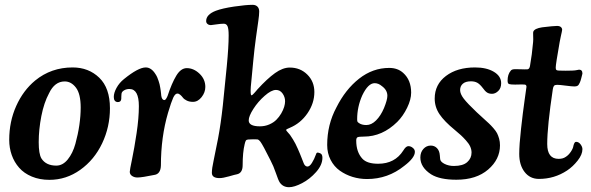

<svg xmlns="http://www.w3.org/2000/svg" viewBox="-20 -737 2473 804"><path d="M18.6 -151.4Q18.6 -228 47.9 -293.2Q77.1 -358.4 127.4 -399.9Q194.3 -454.6 284.2 -454.6Q351.1 -454.6 395.8 -411.4Q440.4 -368.2 440.4 -283.7Q440.4 -205.6 407.7 -136.7Q375 -67.9 316.2 -25.9Q257.3 16.1 187 16.1Q146 16.1 113.3 2.4Q80.6 -11.2 60.1 -34.7Q39.6 -58.1 29.1 -87.9Q18.6 -117.7 18.6 -151.4ZM215.8 -43.5Q242.7 -43.5 263.7 -69.3Q284.7 -95.2 295.7 -134.8Q306.6 -174.3 312.3 -213.4Q317.9 -252.4 317.9 -286.6Q317.9 -343.8 298.1 -369.9Q278.3 -396 251 -396Q209 -396 185.5 -346.7Q164.1 -307.1 153.1 -250.7Q142.1 -194.3 142.1 -141.6Q142.1 -92.8 153.3 -73.7Q172.4 -43.5 215.8 -43.5Z M762.2 -451.7Q791 -451.7 815.4 -428.5Q839.8 -405.3 839.8 -373Q839.8 -350.1 824.2 -330.3Q808.6 -310.5 788.1 -310.5Q772.9 -310.5 762 -315.9Q751 -321.3 746.1 -327.9Q741.2 -334.5 735.1 -339.8Q729 -345.2 722.7 -345.2Q713.4 -345.2 705.3 -327.9Q697.3 -310.5 683.6 -264.6Q653.8 -162.6 653.8 -44.4Q652.8 -7.8 625.5 -4.4Q576.2 5.9 555.7 6.3Q542.5 6.3 533 -0.2Q523.4 -6.8 523.4 -17.6Q523.4 -24.9 533 -70.6Q542.5 -116.2 552 -179.4Q561.5 -242.7 561.5 -292.5Q561.5 -363.8 522.9 -364.3Q510.3 -364.7 500 -358.9Q489.7 -353 488.8 -344.2Q488.3 -338.9 488 -332Q487.8 -325.2 487.8 -322.3Q486.3 -308.6 471.7 -309.6Q456.5 -311.5 456.5 -331.1Q456.5 -348.1 468 -369.1Q479.5 -390.1 499 -405.8Q559.1 -454.6 590.3 -454.6Q613.8 -454.6 631.3 -426.3Q635.3 -420.4 638.4 -413.3Q641.6 -406.2 644 -398.4Q646.5 -390.6 648.2 -384.3Q649.9 -377.9 651.1 -369.4Q652.3 -360.8 653.1 -356.4Q653.8 -352.1 654.5 -344.5Q655.3 -336.9 655.3 -335.9Q658.2 -317.9 668.5 -317.9Q674.3 -317.9 681.6 -335Q699.2 -388.7 718.3 -420.2Q737.3 -451.7 762.2 -451.7Z M913.1 -295.4 929.7 -460.4Q937.5 -541 937.5 -588.9Q937.5 -616.2 932.9 -627Q928.2 -637.7 917 -637.7Q904.8 -637.7 885.5 -634.8Q866.2 -631.8 862.8 -631.8Q855 -631.8 849.1 -636.5Q843.3 -641.1 843.3 -648.9Q843.3 -676.3 883.8 -691.9Q910.6 -702.1 960.2 -709.5Q1009.8 -716.8 1038.1 -716.8Q1050.3 -716.8 1057.9 -709.5Q1065.4 -702.1 1065.4 -689Q1065.4 -674.3 1061.8 -649.9Q1058.1 -625.5 1051.8 -579.3Q1045.4 -533.2 1040.5 -481.4L1030.3 -374Q1027.8 -337.9 1033.2 -337.9Q1034.7 -337.9 1036.9 -339.6Q1039.1 -341.3 1042 -344.5Q1044.9 -347.7 1047.4 -350.3Q1049.8 -353 1053.2 -356.9Q1056.6 -360.8 1058.1 -362.8Q1099.1 -407.7 1131.6 -430.9Q1164.1 -454.1 1193.4 -454.1Q1237.3 -454.1 1266.8 -424.8Q1296.4 -395.5 1296.4 -351.6Q1296.4 -304.7 1267.6 -262.7Q1238.8 -220.7 1193.4 -201.7Q1178.2 -195.8 1178.2 -192.9Q1178.2 -190.9 1181.2 -187.5Q1184.1 -184.1 1188.2 -179.4Q1192.4 -174.8 1194.3 -172.4Q1200.7 -163.6 1206.8 -153.3Q1212.9 -143.1 1217.3 -134.8Q1221.7 -126.5 1227.3 -113.5Q1232.9 -100.6 1235.6 -94.2Q1238.3 -87.9 1243.7 -74Q1249 -60.1 1250.5 -56.6Q1255.9 -40.5 1266.6 -39.6Q1276.4 -39.1 1286.1 -54.7Q1295.9 -70.3 1302.7 -89.4Q1303.7 -91.3 1303.7 -91.8Q1303.7 -92.3 1304.4 -94Q1305.2 -95.7 1305.7 -95.9Q1306.2 -96.2 1307.1 -97.2Q1308.1 -98.1 1309.1 -98.1Q1310.1 -98.1 1311.5 -98.1Q1321.3 -96.2 1325.7 -91.6Q1330.1 -86.9 1330.1 -76.2Q1330.1 -46.4 1303.7 -16.6Q1277.3 13.2 1244.9 30Q1212.4 46.9 1190.4 46.9Q1165 46.9 1151.4 26.9Q1145.5 18.1 1135.3 -12.2Q1125 -42.5 1112.8 -65.4Q1080.1 -130.9 1070.8 -143.1Q1063 -153.3 1057.1 -153.3Q1041.5 -154.3 1019 -152.8Q1012.2 -152.3 1009.5 -148.2Q1006.8 -144 1004.4 -132.8Q996.1 -98.6 996.1 -45.4Q996.1 -12.7 972.7 -7.3Q964.4 -5.9 939 1.5Q913.6 8.8 899.4 8.8Q867.2 8.8 867.2 -13.2Q867.2 -31.7 874.3 -63.5Q881.3 -95.2 893.1 -157Q904.8 -218.8 913.1 -295.4ZM1021.5 -232.9Q1021.5 -208 1068.4 -208Q1089.4 -208 1107.4 -215.8Q1125.5 -223.6 1137.2 -235.4Q1148.9 -247.1 1157.5 -261.7Q1166 -276.4 1169.9 -289.3Q1173.8 -302.2 1173.8 -313Q1173.8 -330.6 1163.3 -345.5Q1152.8 -360.4 1135.7 -360.4Q1116.2 -360.4 1088.4 -335.9Q1060.5 -311.5 1041 -281Q1021.5 -250.5 1021.5 -232.9Z M1609.9 -452.6Q1645.5 -452.6 1668.5 -431.6Q1701.7 -401.9 1701.7 -349.1Q1701.7 -320.3 1684.8 -285.6Q1668 -251 1643.6 -226.6Q1581.1 -165 1503.4 -165Q1483.4 -165 1477.5 -162.4Q1471.7 -159.7 1471.7 -148.4Q1471.7 -100.1 1497.6 -72.3Q1517.1 -51.3 1563.5 -51.3Q1633.8 -51.3 1668.9 -106.9Q1679.7 -125 1689.9 -125Q1699.7 -125 1707.5 -118.7Q1717.3 -111.8 1717.3 -101.1Q1717.3 -76.2 1672.9 -42.5Q1604.5 12.7 1517.1 12.7Q1485.4 12.7 1456.1 3.7Q1426.8 -5.4 1402.8 -22.5Q1378.9 -39.6 1364.5 -67.4Q1350.1 -95.2 1350.1 -129.9Q1350.1 -215.3 1388.7 -287.1Q1426.3 -362.3 1483.6 -407.5Q1541 -452.6 1609.9 -452.6ZM1482.4 -222.2Q1494.1 -213.4 1514.2 -213.4Q1535.2 -213.4 1554.7 -232.7Q1574.2 -252 1587.9 -284.2Q1602.1 -318.8 1602.1 -335.9Q1602.1 -359.9 1579.1 -376.5Q1564.9 -388.7 1548.8 -388.7Q1521.5 -388.7 1497.1 -337.9Q1475.6 -289.6 1475.6 -238.3Q1475.6 -231 1476.6 -228.3Q1477.5 -225.6 1482.4 -222.2Z M1821.8 -86.4Q1822.8 -72.3 1823.2 -70.3Q1824.7 -59.1 1842 -50.5Q1859.4 -42 1880.4 -42Q1918.5 -42 1936.5 -58.1Q1954.6 -74.2 1954.6 -98.1Q1954.6 -110.8 1949 -123.3Q1943.4 -135.7 1930.9 -149.4Q1918.5 -163.1 1909.9 -170.9Q1901.4 -178.7 1883.8 -193.4Q1840.8 -228.5 1820.6 -258.5Q1800.3 -288.6 1800.3 -324.2Q1800.3 -383.3 1847.4 -418.9Q1894.5 -454.6 1969.2 -454.6Q2017.6 -454.6 2048.1 -436.3Q2078.6 -418 2078.6 -388.7Q2078.6 -367.7 2066.4 -356Q2054.2 -344.2 2040.5 -344.2Q2027.8 -344.2 2019.5 -349.6Q2011.2 -355 2001.5 -368.7Q1989.7 -384.3 1978.8 -390.4Q1967.8 -396.5 1952.1 -396.5Q1929.7 -396.5 1918.2 -386.5Q1906.7 -376.5 1906.7 -359.9Q1906.7 -343.8 1922.1 -323.7Q1937.5 -303.7 1976.1 -267.1Q1985.8 -257.8 2002.7 -242.7Q2019.5 -227.5 2027.3 -220.2Q2035.2 -212.9 2045.9 -200.7Q2056.6 -188.5 2061.5 -179Q2066.4 -169.4 2070.1 -156.2Q2073.7 -143.1 2073.7 -128.4Q2073.7 -69.8 2024.2 -27.1Q1974.6 15.6 1891.1 15.6Q1821.8 15.6 1785.6 -6.8Q1740.2 -36.1 1740.2 -77.6Q1740.2 -99.1 1752.9 -113.3Q1765.6 -127.4 1783.7 -127.4Q1799.3 -127.4 1809.8 -116.7Q1820.3 -106 1821.8 -86.4Z M2271.5 -133.8Q2271.5 -71.8 2319.3 -71.8Q2337.4 -71.8 2349.1 -80.1Q2360.8 -87.4 2370.4 -101.6Q2379.9 -115.7 2381.3 -127Q2385.3 -143.1 2392.1 -143.1Q2403.3 -143.1 2411.1 -132.6Q2418.9 -122.1 2418.9 -112.3Q2418.9 -89.8 2398.9 -64.5Q2378.9 -39.1 2354.5 -22.9Q2301.3 12.2 2236.8 12.2Q2199.2 12.2 2176.8 -16.8Q2154.3 -45.9 2154.3 -92.3Q2154.3 -130.4 2161.9 -198.2Q2169.4 -266.1 2177 -319.1Q2184.6 -372.1 2184.6 -373.5Q2184.6 -381.8 2177.7 -382.8Q2171.9 -383.3 2165.8 -383.3Q2159.7 -383.3 2151.4 -383.1Q2143.1 -382.8 2137.2 -382.8Q2118.2 -382.8 2112.8 -384.8Q2105.5 -386.2 2105.5 -398.9Q2105.5 -425.8 2118.7 -440.9Q2123 -447.3 2136.7 -447.3Q2143.6 -447.3 2157.2 -447Q2170.9 -446.8 2177.2 -446.5Q2183.6 -446.3 2189 -446.8Q2196.8 -447.8 2199.2 -460Q2208 -509.3 2212.4 -561Q2213.4 -570.8 2212.6 -587.2Q2211.9 -603.5 2213.4 -605Q2218.8 -617.7 2250 -622.6Q2297.9 -628.4 2312.5 -628.4Q2323.2 -628.4 2328.6 -623.8Q2334 -619.1 2334 -612.3Q2334 -609.9 2332.5 -603.3Q2331.1 -596.7 2328.4 -584.7Q2325.7 -572.8 2323.7 -561.5Q2307.1 -467.3 2307.1 -454.6Q2307.1 -446.3 2309.6 -444.1Q2312 -441.9 2320.3 -441.4Q2349.6 -440.4 2376 -441.4Q2389.2 -441.9 2396 -443.6Q2402.8 -445.3 2404.8 -445.3Q2418.9 -445.3 2418.9 -428.7Q2418.9 -427.7 2414.1 -409.7Q2411.1 -397.9 2408.2 -391.6Q2403.8 -381.3 2399.2 -378.2Q2394.5 -375 2385.7 -375Q2375 -375 2349.1 -378.4Q2323.2 -381.8 2313 -381.8Q2303.7 -381.8 2300 -377.7Q2296.4 -373.5 2294.9 -363.3Q2271.5 -207.5 2271.5 -133.8Z"/></svg>

Font: Cooper* SemiBold
Style: Italic
Weight: 600
Italic angle: -7°
Designer: Owen Earl
Foundry: indestructible type*
Version: Version 0.001